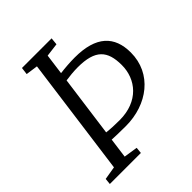

<svg xmlns="http://www.w3.org/2000/svg" viewBox="-207 -871 995 995"><g transform="rotate(-45 290.0 -373.5)"><path d="M18.6 0H246.1L249.5 -34.2L173.3 -45.9L188 -155.8C208 -154.8 240.7 -153.3 289.6 -153.3C447.8 -153.3 577.6 -250.5 577.6 -404.8C577.6 -524.4 509.8 -592.3 353.5 -592.3C320.8 -592.3 279.8 -589.4 246.1 -585L261.2 -698.2L335 -707.5L338.9 -747.1H121.6L116.7 -707.5L182.6 -698.2L94.7 -45.9L22 -33.7ZM194.3 -202.6 239.7 -538.1C265.1 -542 301.3 -545.4 328.1 -545.4C458 -545.4 498 -495.6 498.5 -393.1C499 -287.6 425.8 -197.8 288.6 -197.8C253.4 -197.8 222.7 -199.2 194.3 -202.6Z"/></g></svg>

Font: Merriweather
Style: Light Italic
Weight: 300
Italic angle: -7.5°
Designer: Eben Sorkin
Foundry: Eben Sorkin
Version: Version 1.001